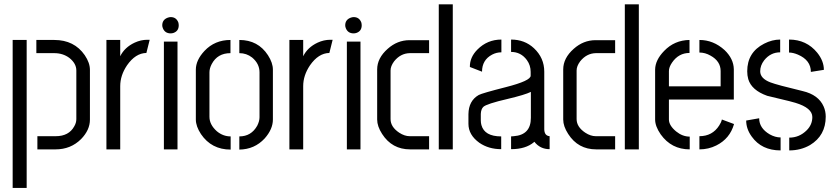

<svg xmlns="http://www.w3.org/2000/svg" viewBox="-20 -708 3953 910"><path d="M157.2 0V-62.5H244.1Q306.6 -62.5 332 -109.4Q341.8 -126 341.8 -143.6V-374Q341.8 -407.2 308.6 -433.6Q278.3 -456.1 237.3 -456.1H152.3V-518.6H237.3Q332 -518.6 381.8 -446.3Q406.2 -410.2 406.2 -377V-140.6Q406.2 -91.8 364.3 -48.8Q315.4 0 243.2 0ZM40 182.6V-518.6H106.4V182.6Z M484.4 0V-518.6H549.8V-441.4Q570.3 -483.4 618.2 -505.9Q647.5 -519.5 678.7 -519.5H689.5L673.8 -457Q622.1 -456.1 582 -398.4Q549.8 -350.6 549.8 -299.8V0Z M749 -587.9Q749 -614.3 774.4 -624Q782.2 -627 789.1 -627Q815.4 -627 825.2 -601.6Q827.1 -594.7 827.1 -587.9Q827.1 -560.5 801.8 -551.8Q794.9 -549.8 789.1 -549.8Q761.7 -549.8 752 -574.2Q749 -581.1 749 -587.9ZM756.8 0V-510.7H821.3V0Z M908.2 -141.6V-377.9Q908.2 -422.9 949.2 -466.8Q998 -518.6 1072.3 -518.6V-456.1Q1010.7 -456.1 983.4 -404.3Q972.7 -383.8 972.7 -365.2V-154.3Q972.7 -117.2 1007.8 -85.9Q1037.1 -61.5 1073.2 -61.5V1Q982.4 1 932.6 -72.3Q908.2 -109.4 908.2 -141.6ZM1114.3 1V-61.5Q1170.9 -61.5 1199.2 -112.3Q1210 -133.8 1210 -152.3V-365.2Q1210 -406.2 1174.8 -435.5Q1148.4 -456.1 1114.3 -456.1V-518.6Q1203.1 -518.6 1250 -446.3Q1273.4 -410.2 1273.4 -377.9V-141.6Q1273.4 -95.7 1234.4 -51.8Q1186.5 0 1114.3 1Z M1351.6 0V-518.6H1417V-441.4Q1437.5 -483.4 1485.4 -505.9Q1514.6 -519.5 1545.9 -519.5H1556.6L1541 -457Q1489.3 -456.1 1449.2 -398.4Q1417 -350.6 1417 -299.8V0Z M1616.2 -587.9Q1616.2 -614.3 1641.6 -624Q1649.4 -627 1656.2 -627Q1682.6 -627 1692.4 -601.6Q1694.3 -594.7 1694.3 -587.9Q1694.3 -560.5 1668.9 -551.8Q1662.1 -549.8 1656.2 -549.8Q1628.9 -549.8 1619.1 -574.2Q1616.2 -581.1 1616.2 -587.9ZM1624 0V-510.7H1688.5V0Z M1767.6 -141.6V-378.9Q1767.6 -432.6 1817.4 -476.6Q1863.3 -517.6 1920.9 -517.6H2013.7V-456.1H1921.9Q1877.9 -455.1 1847.7 -417Q1831.1 -394.5 1831.1 -374V-143.6Q1831.1 -106.4 1872.1 -79.1Q1897.5 -62.5 1921.9 -62.5H2013.7V0H1923.8Q1837.9 0 1791 -73.2Q1767.6 -109.4 1767.6 -141.6ZM2059.6 0V-687.5H2126V0Z M2200.2 -121.1Q2200.2 -68.4 2252 -31.2Q2295.9 -1 2355.5 -1V-61.5Q2276.4 -61.5 2261.7 -115.2Q2258.8 -126 2258.8 -136.7V-168Q2259.8 -190.4 2270.5 -201.2Q2285.2 -215.8 2386.7 -239.3Q2468.8 -258.8 2496.1 -272.5V-149.4Q2496.1 -68.4 2415 -62.5Q2408.2 -61.5 2402.3 -61.5V-1Q2471.7 -1 2510.7 -34.2Q2511.7 -35.2 2512.7 -36.1Q2540 -1 2585 -1V-62.5Q2560.5 -64.5 2559.6 -94.7V-368.2Q2559.6 -433.6 2510.7 -479.5Q2466.8 -520.5 2402.3 -520.5V-461.9Q2449.2 -461.9 2477.5 -422.9Q2495.1 -398.4 2495.1 -367.2V-349.6Q2496.1 -325.2 2377 -294.9Q2265.6 -266.6 2249 -257.8Q2201.2 -230.5 2200.2 -167ZM2207 -390.6 2264.6 -368.2Q2264.6 -423.8 2312.5 -449.2Q2333 -460 2356.4 -460V-520.5Q2290 -520.5 2243.2 -473.6Q2206.1 -436.5 2207 -390.6Z M2649.4 -141.6V-378.9Q2649.4 -432.6 2699.2 -476.6Q2745.1 -517.6 2802.7 -517.6H2895.5V-456.1H2803.7Q2759.8 -455.1 2729.5 -417Q2712.9 -394.5 2712.9 -374V-143.6Q2712.9 -106.4 2753.9 -79.1Q2779.3 -62.5 2803.7 -62.5H2895.5V0H2805.7Q2719.7 0 2672.9 -73.2Q2649.4 -109.4 2649.4 -141.6ZM2941.4 0V-687.5H3007.8V0Z M3085 -141.6V-378.9Q3085.9 -423.8 3127.9 -466.8Q3176.8 -517.6 3248 -518.6V-457Q3196.3 -457 3165 -411.1Q3150.4 -389.6 3150.4 -371.1V-298.8H3395.5V-371.1Q3395.5 -418 3347.7 -444.3Q3322.3 -459 3294.9 -459V-518.6Q3361.3 -518.6 3414.1 -470.7Q3457 -429.7 3458 -379.9V-236.3H3150.4V-141.6Q3150.4 -113.3 3184.6 -85Q3214.8 -60.5 3249 -60.5V0Q3162.1 0 3111.3 -71.3Q3085 -109.4 3085 -141.6ZM3294.9 0V-62.5Q3356.4 -62.5 3388.7 -113.3Q3398.4 -127.9 3401.4 -141.6L3459 -120.1Q3439.5 -50.8 3375 -18.6Q3337.9 0 3294.9 0Z M3516.6 -136.7 3578.1 -147.5Q3578.1 -100.6 3627.9 -71.3Q3654.3 -56.6 3679.7 -56.6V4.9Q3589.8 4.9 3543 -60.5Q3516.6 -96.7 3516.6 -136.7ZM3521.5 -370.1Q3521.5 -460 3601.6 -501Q3639.6 -520.5 3677.7 -520.5V-460Q3631.8 -460 3601.6 -421.9Q3583 -397.5 3583 -370.1Q3583 -335.9 3631.8 -317.4Q3662.1 -305.7 3784.2 -276.4Q3859.4 -258.8 3883.8 -203.1Q3893.6 -180.7 3893.6 -155.3Q3893.6 -65.4 3819.3 -20.5Q3775.4 4.9 3720.7 4.9V-55.7Q3768.6 -55.7 3803.7 -90.8Q3830.1 -117.2 3830.1 -153.3Q3830.1 -196.3 3750 -220.7Q3727.5 -227.5 3676.8 -239.3Q3635.7 -249 3616.2 -253.9Q3542 -280.3 3526.4 -333Q3521.5 -350.6 3521.5 -370.1ZM3719.7 -459V-520.5Q3802.7 -520.5 3853.5 -458Q3884.8 -418.9 3884.8 -377L3823.2 -367.2Q3823.2 -422.9 3761.7 -449.2Q3738.3 -459 3719.7 -459Z"/></svg>

Font: Post No Bills Colombo
Style: Medium
Weight: 600
Designer: Kosala Senevirathne, Siva Puranthara, Lasantha Premarathna, Tharique Azeez
Foundry: Mooniak
Version: Version 1.220 ; ttfautohint (v1.5)